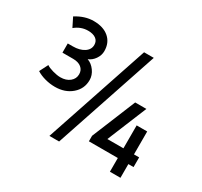

<svg xmlns="http://www.w3.org/2000/svg" viewBox="-134 -810 1047 994"><g transform="rotate(30 390.0 -313.0)"><path d="M158 -234Q128 -234 98.5 -242Q69 -250 47 -264L73 -315Q85 -306 111.5 -298.5Q138 -291 158 -291Q192 -291 213.5 -308.5Q235 -326 235 -353Q235 -378 217 -392.5Q199 -407 168 -407H104V-462H134Q175 -462 201 -479Q227 -496 227 -524Q227 -547 210 -559.5Q193 -572 163 -572Q120 -572 85 -543L58 -597Q110 -630 163 -630Q221 -630 254.5 -601Q288 -572 288 -522Q288 -497 272.5 -474.5Q257 -452 234 -443Q260 -434 278.5 -408.5Q297 -383 297 -354Q297 -302 257.5 -268Q218 -234 158 -234ZM261 0 469 -620H527L319 0ZM625 4V-78H452V-111L559 -372H626L529 -136H625V-273H688V-136H719V-78H688V4Z"/></g></svg>

Font: Imprima
Style: Regular
Weight: 400
Designer: Eduardo Tunni
Foundry: Eduardo Tunni
Version: Version 1.002; ttfautohint (v1.8.4.7-5d5b);gftools[0.9.23]